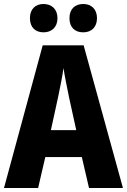

<svg xmlns="http://www.w3.org/2000/svg" viewBox="-20 -942 636 962"><path d="M130 -851C130 -804 158 -780 198 -780C239 -780 268 -806 268 -851C268 -896 239 -922 198 -922C158 -922 130 -897 130 -851ZM328 -851C328 -805 355 -780 397 -780C438 -780 466 -806 466 -851C466 -896 438 -922 397 -922C356 -922 328 -897 328 -851ZM426 0H596L399 -715H194L0 0H171L207 -155H390ZM326 -454 362 -290H235L271 -455C281 -503 293 -561 298 -601C304 -561 317 -499 326 -454Z"/></svg>

Font: Noto Sans Khmer Condensed ExtraBold
Style: Regular
Weight: 800
Width: 3
Designer: Danh Hong and the Monotype Design Team
Foundry: Monotype Imaging Inc.
Version: Version 2.004